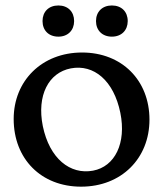

<svg xmlns="http://www.w3.org/2000/svg" viewBox="-20 -671 596 702"><path d="M193.5 -537C228.5 -537 251 -560.5 251 -594C251 -628 228.5 -651 193.5 -651C158 -651 135.5 -628 135.5 -594C135.5 -560 158 -537 193.5 -537ZM389 -537C424.5 -537 447 -560.5 447 -594C447 -628 424.5 -651 389 -651C354 -651 331 -628 331 -594C331 -560 354 -537 389 -537ZM280 -479C132.5 -479 30 -375 30 -236C30 -90 130.5 11.5 276.5 11.5C424 11.5 526.5 -92 526.5 -233.5C526.5 -377.5 425.5 -479 280 -479ZM320 -47C236.5 -31.5 161 -91 136.5 -210C114 -322 157.5 -405.5 239 -421C323 -437 396 -376.5 420 -258.5C442.5 -148 400.5 -62 320 -47Z"/></svg>

Font: dr Title
Style: Regular
Weight: 400
Version: Version 1.000;hotconv 1.0.109;makeotfexe 2.5.65596